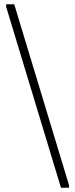

<svg xmlns="http://www.w3.org/2000/svg" viewBox="-20 -802 355 904"><path d="M47 -782 305 70V82H267L9 -770V-782Z"/></svg>

Font: Phudu
Style: Bold
Weight: 700
Version: Version 1.005;gftools[0.9.23]